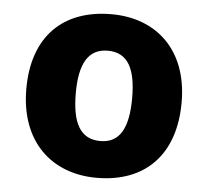

<svg xmlns="http://www.w3.org/2000/svg" viewBox="-45 -607 721 665"><g transform="rotate(5 315.0 -274.5)"><path d="M585 -276C585 -458 473 -559 317 -559C148 -559 45 -458 45 -276C45 -93 157 10 314 10C482 10 585 -93 585 -276ZM217 -276C217 -377 246 -432 315 -432C385 -432 413 -377 413 -276C413 -174 385 -118 316 -118C245 -118 217 -174 217 -276Z"/></g></svg>

Font: Noto Sans Lao UI ExtBd
Style: Regular
Weight: 800
Designer: Monotype Design Team
Foundry: Monotype Imaging Inc.
Version: Version 2.000